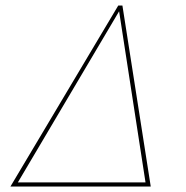

<svg xmlns="http://www.w3.org/2000/svg" viewBox="-20 -678 675 698"><path d="M425 -658 528 0H18L410 -658ZM45 -15H509L413 -637Z"/></svg>

Font: EauTest Thin
Style: Italic
Weight: 250
Italic angle: -12°
Designer: Christian Thalmann (Catharsis Fonts)
Version: Version 0.001;PS 000.001;hotconv 1.0.88;makeotf.lib2.5.64775